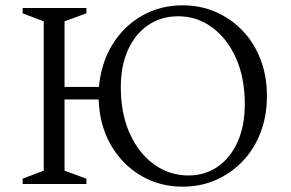

<svg xmlns="http://www.w3.org/2000/svg" viewBox="-20 -690 1091 720"><path d="M65 0V-20L144 -50V-610L65 -640V-660H304V-640L222 -610V-364H351Q359 -453 401 -522Q443 -591 511.5 -630.5Q580 -670 665 -670Q733 -670 790.5 -644.5Q848 -619 891 -573.5Q934 -528 957.5 -466Q981 -404 981 -330Q981 -256 957.5 -194Q934 -132 891 -86.5Q848 -41 790.5 -15.5Q733 10 665 10Q577 10 506.5 -32.5Q436 -75 394.5 -148.5Q353 -222 350 -317H222V-50L304 -20V0ZM686 -32Q749 -32 796.5 -65Q844 -98 871 -158Q898 -218 898 -299Q898 -399 864.5 -473Q831 -547 774.5 -588Q718 -629 648 -629Q585 -629 536.5 -596.5Q488 -564 460.5 -504Q433 -444 433 -363Q433 -263 467 -188.5Q501 -114 558.5 -73Q616 -32 686 -32Z"/></svg>

Font: Spectral SC Light
Style: Regular
Weight: 300
Designer: Jean-Baptiste Levee
Foundry: Production Type
Version: Version 2.001